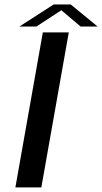

<svg xmlns="http://www.w3.org/2000/svg" viewBox="-20 -816 445 836"><path d="M47 0H160L279.5 -675H166.5ZM64.5 -700.5H138.5L247 -771.5L331 -700.5H405L288 -796.5H213.5Z"/></svg>

Font: Anybody Expanded
Style: Italic
Weight: 400
Width: 7
Italic angle: -10°
Version: Version 1.113;gftools[0.9.25]